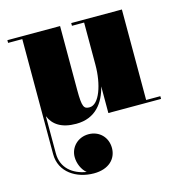

<svg xmlns="http://www.w3.org/2000/svg" viewBox="-106 -557 871 915"><g transform="rotate(-15 329.0 -100.0)"><path d="M268.5 73C215.5 73 177 113 177 161C177 193.5 192 226.5 214 244.5C148 234 95 193.5 95 121V-62.5C113.5 -18 153.5 10 226 10C323 10 368 -56.5 386.5 -131.5V0H646.5V-13.5H576.5V-460H326.5V-446.5H386.5V-237.5C386.5 -142.5 355.5 -49.5 307.5 -49.5C279.5 -49.5 271.5 -60 271.5 -144V-460H11.5V-446.5H81.5V121C81.5 211 161 260 246.5 260C319.5 260 360 219 360 165C360 112 321.5 73 268.5 73Z"/></g></svg>

Font: Bodoni* 16pt Fatface
Style: Regular
Weight: 900
Version: Version 2.3